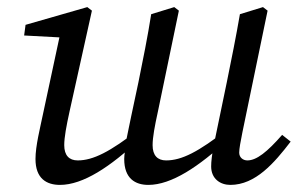

<svg xmlns="http://www.w3.org/2000/svg" viewBox="-20 -508 847 541"><path d="M149 13C214 13 291 -38 374 -116H381L372 -144C290 -80 242 -56 199 -56C175 -56 161 -70 161 -99C161 -121 167 -153 176 -194L239 -478L226 -488L52 -438L48 -408L160 -402L152 -424L101 -186C93 -147 80 -97 80 -60C80 -5 111 13 149 13ZM398 13C463 13 540 -38 624 -116H635L621 -144C539 -80 492 -56 448 -56C424 -56 410 -70 410 -99C410 -121 416 -153 425 -194L484 -478L471 -488L406 -468C396 -404 383 -340 370 -276L350 -182C345 -157 339 -130 334 -104H337C333 -90 330 -72 330 -60C330 -5 361 13 398 13ZM629 13C700 13 753 -49 799 -109L775 -128C733 -80 703 -56 677 -56C665 -56 654 -64 654 -78C654 -89 658 -110 663 -135L734 -478L721 -488L656 -468C645 -404 632 -340 619 -276L585 -112L583 -103C577 -71 575 -53 575 -39C575 -4 601 13 629 13Z"/></svg>

Font: Source Serif 4 Variable
Style: Italic
Weight: 400
Italic angle: -12°
Designer: Frank Grießhammer
Foundry: Adobe Systems Incorporated
Version: Version 4.004;hotconv 1.0.116;makeotfexe 2.5.65601